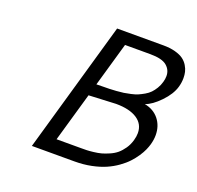

<svg xmlns="http://www.w3.org/2000/svg" viewBox="-122 -824 979 955"><g transform="rotate(20 367.5 -347.0)"><path d="M405.3 -630.4 338.4 -397.5Q347.7 -397.9 370.6 -398.2Q393.6 -398.4 406.5 -398.7Q419.4 -398.9 442.9 -400.6Q466.3 -402.3 481 -404.5Q495.6 -406.7 516.6 -411.4Q537.6 -416 551.8 -422.1Q565.9 -428.2 582.5 -437.7Q599.1 -447.3 610.4 -459Q621.6 -470.7 631.6 -487.1Q641.6 -503.4 647 -522.9Q651.9 -539.1 651.9 -555.2Q651.9 -587.9 626.5 -609.1Q601.1 -630.4 539.1 -630.4ZM320.3 -333 245.6 -73.2H375Q392.6 -73.2 404.5 -73.5Q416.5 -73.7 439.9 -76.4Q463.4 -79.1 480.5 -83.7Q497.6 -88.4 519.5 -97.9Q541.5 -107.4 557.4 -120.6Q573.2 -133.8 587.6 -154.5Q602.1 -175.3 609.4 -201.7Q615.2 -222.2 615.2 -239.7Q615.2 -287.6 575.2 -313.7Q535.2 -339.8 463.9 -339.8Q454.1 -339.8 320.3 -333ZM340.3 -693.8H585Q621.1 -693.8 648.7 -686.3Q676.3 -678.7 692.1 -667Q708 -655.3 718 -638.7Q728 -622.1 731.4 -606.9Q734.9 -591.8 734.9 -574.7Q734.9 -550.8 728 -526.9Q715.8 -484.4 675 -442.1Q634.3 -399.9 598.6 -387.7Q647 -378.4 674.6 -343.8Q702.1 -309.1 702.1 -260.3Q702.1 -236.3 694.8 -210.4Q690.4 -195.3 683.1 -178.7Q675.8 -162.1 661.9 -141.1Q647.9 -120.1 630.1 -101.1Q612.3 -82 585.9 -63.2Q559.6 -44.4 528.6 -30.8Q497.6 -17.1 455.8 -8.5Q414.1 0 367.2 0H141.6Z"/></g></svg>

Font: Cantarell
Style: Italic
Weight: 400
Italic angle: -16°
Designer: Dave Crossland
Version: Version 1.004